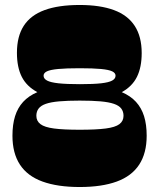

<svg xmlns="http://www.w3.org/2000/svg" viewBox="-20 -735 639 771"><path d="M300 16Q211 16 150.5 -6Q90 -28 60 -74Q30 -120 30 -190Q30 -235 40.5 -268.5Q51 -302 73 -326Q95 -350 130 -365Q87 -388 67.5 -426.5Q48 -465 48 -523Q48 -589 75.5 -631.5Q103 -674 159 -694.5Q215 -715 300 -715Q382 -715 437.5 -694.5Q493 -674 521 -631Q549 -588 549 -522Q549 -465 530 -426.5Q511 -388 469 -365Q504 -350 526 -326Q548 -302 558.5 -268.5Q569 -235 569 -190Q569 -120 539 -74Q509 -28 449 -6Q389 16 300 16ZM300 -214Q366 -214 404.5 -219Q443 -224 459.5 -236.5Q476 -249 476 -270Q476 -287 467 -299Q458 -311 437.5 -318Q417 -325 383.5 -328Q350 -331 300 -331Q251 -331 217.5 -328Q184 -325 164 -318Q144 -311 135 -299Q126 -287 126 -270Q126 -249 142.5 -236.5Q159 -224 197 -219Q235 -214 300 -214ZM301 -397Q355 -397 386 -400.5Q417 -404 430.5 -411.5Q444 -419 444 -431Q444 -442 430.5 -448.5Q417 -455 385.5 -458Q354 -461 300 -461Q246 -461 214 -458Q182 -455 168.5 -448.5Q155 -442 155 -431Q155 -419 169 -411.5Q183 -404 215 -400.5Q247 -397 301 -397Z"/></svg>

Font: Ojuju ExtraBold
Style: Regular
Weight: 800
Designer: Chisaokwu Joboson, Mirko Velimirovic
Foundry: Udi Foundry
Version: Version 1.000